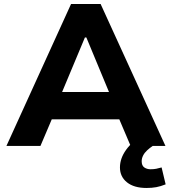

<svg xmlns="http://www.w3.org/2000/svg" viewBox="-20 -725 854 954"><path d="M12 0 333 -705H480L802 0H629L546 -195L614 -132H197L264 -195L181 0ZM402 -539 274 -233 249 -268H562L536 -233L409 -539ZM708 209Q646 209 611 181Q576 153 576 107Q576 62 606.5 19.5Q637 -23 685 -47L739 0Q724 10 711 22Q698 34 691 48Q684 62 684 76Q684 98 697 107Q710 116 728 116Q744 116 756.5 113.5Q769 111 783 107L803 191Q778 201 756.5 205Q735 209 708 209Z"/></svg>

Font: Nunito Sans 6pt ExtraBold
Style: Regular
Weight: 800
Version: Version 3.101;gftools[0.9.27]